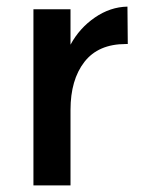

<svg xmlns="http://www.w3.org/2000/svg" viewBox="-20 -560 437 580"><path d="M360 -427Q277 -427 235 -373Q193 -319 193 -228V0H81V-532H193V-425Q220 -475 266.5 -507Q313 -539 365 -540L366 -427Q363 -427 360 -427Z"/></svg>

Font: Montserrat Alternates
Style: Regular
Weight: 400
Designer: Julieta Ulanovsky
Foundry: Julieta Ulanovsky
Version: Version 2.001